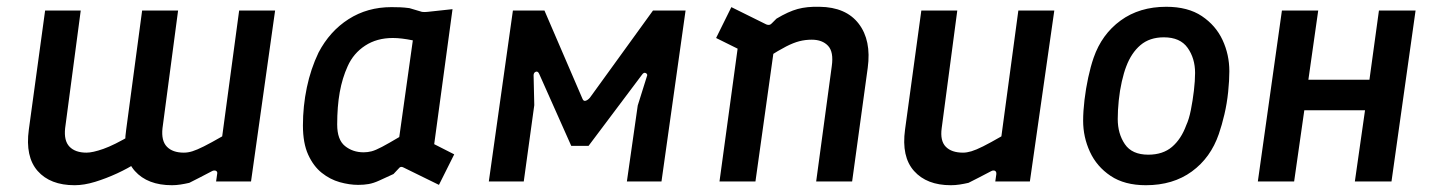

<svg xmlns="http://www.w3.org/2000/svg" viewBox="-20 -535 4234 566"><path d="M200 11Q128 11 91 -31Q54 -73 65 -153L113 -504H218L172 -157Q168 -120 185 -102.5Q202 -85 235 -85Q253 -85 284.5 -96Q316 -107 367 -137L384 -56Q358 -39 325.5 -24Q293 -9 260.5 1Q228 11 200 11ZM487 11Q415 11 377.5 -31Q340 -73 352 -153L399 -504H505L459 -157Q455 -120 472 -102.5Q489 -85 522 -85Q534 -85 547 -89Q560 -93 581 -103.5Q602 -114 635 -133L685 -504H791L720 0H617L620 -21Q622 -29 616.5 -31.5Q611 -34 604 -30Q585 -20 568.5 -11.5Q552 -3 538 4Q525 7 512 9Q499 11 487 11Z M1036 10Q1010 10 981.5 2Q953 -6 928.5 -25.5Q904 -45 888.5 -79Q873 -113 873 -165Q873 -222 884.5 -277Q896 -332 919 -380Q952 -443 1007.5 -478.5Q1063 -514 1134 -514Q1148 -514 1160 -513.5Q1172 -513 1187 -511L1224 -500Q1231 -499 1240 -500L1314 -508L1260 -110L1319 -80L1274 10L1170 -41Q1161 -46 1156 -39L1140 -22Q1114 -10 1097.5 -2.5Q1081 5 1067 7.5Q1053 10 1036 10ZM1052 -86Q1064 -86 1075.5 -89Q1087 -92 1106 -102Q1125 -112 1157 -131L1197 -416Q1163 -423 1138 -423Q1091 -423 1056.5 -400.5Q1022 -378 1005 -340Q989 -305 981.5 -263Q974 -221 974 -168Q974 -123 997 -104.5Q1020 -86 1052 -86Z M1421 0 1492 -504H1585L1697 -244Q1700 -236 1706.5 -238Q1713 -240 1719 -247L1905 -504H2001L1930 0H1828L1860 -224L1887 -310Q1890 -316 1884 -319.5Q1878 -323 1872 -314L1715 -105H1664L1570 -316Q1566 -326 1559.5 -323.5Q1553 -321 1553 -313L1555 -225L1524 0Z M2101 0 2162 -447 2210 -364 2091 -423 2136 -514 2239 -463Q2249 -459 2255 -466L2269 -480Q2304 -501 2331.5 -508.5Q2359 -516 2396 -515Q2474 -514 2511.5 -465Q2549 -416 2538 -335L2492 0H2386L2432 -340Q2438 -382 2421 -400Q2404 -418 2373 -418Q2354 -418 2336.5 -413.5Q2319 -409 2297.5 -398Q2276 -387 2243 -366L2264 -407L2207 0Z M2783 11Q2712 11 2674.5 -31Q2637 -73 2648 -153L2696 -504H2802L2756 -157Q2751 -120 2768 -102.5Q2785 -85 2819 -85Q2830 -85 2843.5 -89Q2857 -93 2878 -103.5Q2899 -114 2932 -133L2982 -504H3088L3016 0H2914L2917 -21Q2918 -29 2913 -31.5Q2908 -34 2901 -30Q2882 -20 2865.5 -11.5Q2849 -3 2835 4Q2822 7 2809 9Q2796 11 2783 11Z M3358 11Q3295 11 3254 -16.5Q3213 -44 3193 -87.5Q3173 -131 3173 -179Q3173 -207 3177 -240.5Q3181 -274 3188 -306.5Q3195 -339 3204 -365Q3228 -434 3283.5 -474.5Q3339 -515 3418 -515Q3482 -515 3523 -487.5Q3564 -460 3584 -417Q3604 -374 3604 -325Q3604 -298 3600.5 -264Q3597 -230 3589.5 -198Q3582 -166 3573 -140Q3549 -70 3493.5 -29.5Q3438 11 3358 11ZM3365 -79Q3408 -79 3435 -102Q3462 -125 3477 -166Q3485 -183 3490.5 -210.5Q3496 -238 3499.5 -267.5Q3503 -297 3503 -320Q3503 -363 3481 -394Q3459 -425 3411 -425Q3369 -425 3342 -402Q3315 -379 3300 -339Q3293 -321 3287 -294.5Q3281 -268 3278 -239Q3275 -210 3275 -184Q3275 -141 3296 -110Q3317 -79 3365 -79Z M3688 0 3759 -504H3866L3837 -300H4017L4045 -504H4153L4082 0H3974L4004 -210H3825L3795 0Z"/></svg>

Font: Finlandica Medium
Style: Italic
Weight: 500
Italic angle: -8°
Designer: Niklas Ekholm, Juho Hiilivirta, Jaakko Suomalainen
Foundry: Helsinki Type Studio
Version: Version 1.063